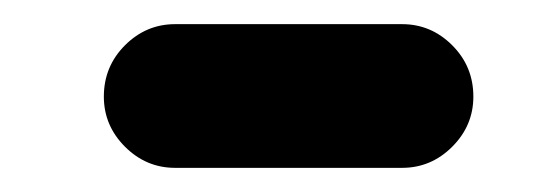

<svg xmlns="http://www.w3.org/2000/svg" viewBox="-20 -386 448 159"><path d="M125 -247Q101 -247 83.5 -264.5Q66 -282 66 -306Q66 -331 83.5 -348.5Q101 -366 125 -366H313Q337 -366 354.5 -348.5Q372 -331 372 -306Q372 -282 354.5 -264.5Q337 -247 313 -247Z"/></svg>

Font: Quicksand
Style: Bold
Weight: 700
Designer: Andrew Paglinawan
Foundry: Andrew Paglinawan
Version: 1.002